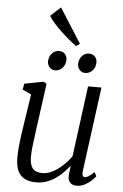

<svg xmlns="http://www.w3.org/2000/svg" viewBox="-64 -1037 701 1091"><g transform="rotate(5 286.5 -491.0)"><path d="M184.5 10Q148.5 10 122 -2Q95.5 -14 80.8 -42.5Q66 -71 66 -121Q66 -138.5 67.2 -159.5Q68.5 -180.5 71.2 -204Q74 -227.5 77 -251Q80 -274.5 83.5 -295L112.5 -485L62.5 -508.5L68.5 -542.5L176 -563.5L195 -553.5L159 -291Q156.5 -270 153.8 -249.8Q151 -229.5 148.5 -210Q146 -190.5 144.2 -171.5Q142.5 -152.5 142.5 -134Q142.5 -98 151.8 -78.8Q161 -59.5 177.5 -52.5Q194 -45.5 216.5 -45.5Q245 -45.5 275.2 -61.8Q305.5 -78 332.5 -103.5Q359.5 -129 378 -156.5L431 -559H507.5L443.5 -79.5Q441 -61 445 -52.2Q449 -43.5 456.5 -43.5Q466.5 -43.5 479.5 -51.5Q492.5 -59.5 510.5 -77L522.5 -54.5Q518 -48 502.8 -32.5Q487.5 -17 464.5 -4Q441.5 9 414 9Q387 9 374.5 -9Q362 -27 367 -56.5Q367 -58 367.5 -62.8Q368 -67.5 369 -74Q370 -80.5 370.5 -87Q371 -93.5 372 -99L371 -100Q355 -79.5 335.2 -59.8Q315.5 -40 292 -24.2Q268.5 -8.5 241.5 0.8Q214.5 10 184.5 10ZM235.5 -633.5Q217.5 -633.5 204.5 -647.5Q191.5 -661.5 192 -682.5Q193 -709 209.8 -727Q226.5 -745 249 -745Q271 -745 283.5 -731.5Q296 -718 295.5 -698Q295 -670.5 277.8 -652Q260.5 -633.5 235.5 -633.5ZM407 -633.5Q389 -633.5 376 -647.5Q363 -661.5 363.5 -682.5Q364.5 -709 380.8 -727Q397 -745 420 -745Q442 -745 454.5 -731.5Q467 -718 466.5 -698Q466.5 -670.5 449.2 -652Q432 -633.5 407 -633.5ZM343 -781.5Q327 -792.5 303.2 -812Q279.5 -831.5 255 -854.8Q230.5 -878 210.5 -900.5Q190.5 -923 181.5 -940L239 -992.5L364 -796Z"/></g></svg>

Font: Merriweather 24pt Light
Style: Italic
Weight: 300
Italic angle: -7.8°
Version: Version 2.101